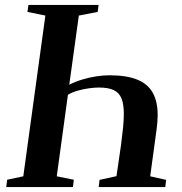

<svg xmlns="http://www.w3.org/2000/svg" viewBox="-20 -763 741 783"><path d="M5.5 0 9 -30 75 -44 165 -699.5 92 -714.5 96 -743H382L378.5 -714.5L301.5 -699.5L262.5 -417.5Q286.5 -430 314.8 -438.5Q343 -447 371.8 -451.5Q400.5 -456 426.5 -456Q495 -456 538.5 -438.8Q582 -421.5 602.5 -385.5Q623 -349.5 623 -293.5Q623 -279.5 621.8 -264.8Q620.5 -250 618.5 -234.5L592.5 -44L657.5 -29.5L654 0H382.5L386 -29.5L455 -44.5L473.5 -171.5Q478.5 -210.5 481.8 -242Q485 -273.5 485 -298Q485 -337 475.8 -360.8Q466.5 -384.5 444.5 -395.2Q422.5 -406 384 -406Q365.5 -406 341.8 -402.8Q318 -399.5 295.2 -392.8Q272.5 -386 257 -376.5L211.5 -44L281 -30L277.5 0Z"/></svg>

Font: Merriweather 96pt SemiBold
Style: Italic
Weight: 600
Italic angle: -7.8°
Version: Version 2.101